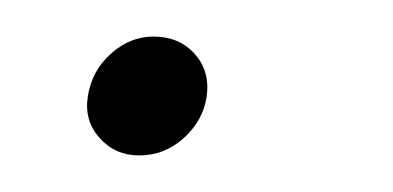

<svg xmlns="http://www.w3.org/2000/svg" viewBox="-20 -77 215 105"><path d="M56 8Q43 8 34.5 -1.5Q26 -11 28 -24Q30 -38 40.5 -47.5Q51 -57 64 -57Q78 -57 86.5 -47.5Q95 -38 93 -24Q91 -11 80.5 -1.5Q70 8 56 8Z"/></svg>

Font: Aleo Thin
Style: Italic
Weight: 250
Italic angle: -7°
Designer: Alessio Laiso
Foundry: Alessio Laiso
Version: Version 2.001;gftools[0.9.29]